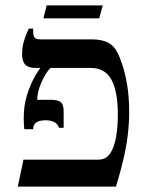

<svg xmlns="http://www.w3.org/2000/svg" viewBox="-20 -692 545 712"><path d="M46 0 67 -100H345Q373 -100 388.5 -123Q404 -146 410.5 -184Q417 -222 417 -266Q417 -352 393.5 -396Q370 -440 317 -440H114Q95 -440 83.5 -445.5Q72 -451 67 -462.5Q62 -474 62 -492Q62 -514 67 -533Q72 -552 78 -566Q84 -580 87 -586H103V-575Q103 -559 108.5 -552.5Q114 -546 130 -546H321Q357 -546 380.5 -534Q404 -522 417 -494Q423 -483 433 -454Q443 -425 451 -380Q459 -335 459 -276Q459 -233 453.5 -189Q448 -145 437 -98.5Q426 -52 410 0ZM70 -213Q69 -224 68.5 -234Q68 -244 68 -254Q68 -300 79.5 -337.5Q91 -375 105.5 -401.5Q120 -428 129 -439V-462H167V-440Q148 -420 133 -385Q118 -350 118 -322H169Q194 -322 205 -313.5Q216 -305 216 -280V-218H199Q194 -233 181 -239.5Q168 -246 149 -246Q103 -246 103 -213ZM141 -624 153 -672H361L348 -624Z"/></svg>

Font: Frank Ruhl Libre
Style: Regular
Weight: 400
Designer: Yanek Iontef
Foundry: Fontef
Version: Version 6.004